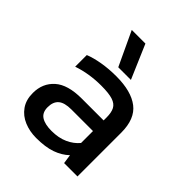

<svg xmlns="http://www.w3.org/2000/svg" viewBox="-199 -817 945 945"><g transform="rotate(45 273.5 -344.5)"><path d="M251 -522 168 -699H263L339 -522ZM211 10Q166 10 127.5 -6Q89 -22 66 -54.5Q43 -87 43 -135Q43 -203 89.5 -244.5Q136 -286 233 -286H385V-307Q385 -341 374.5 -361Q364 -381 336.5 -390Q309 -399 256 -399Q172 -399 99 -374V-455Q131 -468 177 -476Q223 -484 276 -484Q380 -484 434.5 -442Q489 -400 489 -305V0H396L389 -48Q360 -20 317.5 -5Q275 10 211 10ZM240 -68Q289 -68 325.5 -84.5Q362 -101 385 -129V-212H235Q187 -212 165.5 -193.5Q144 -175 144 -137Q144 -100 169 -84Q194 -68 240 -68Z"/></g></svg>

Font: Kanit
Style: Regular
Weight: 400
Designer: Katatrad Team
Foundry: CadsonDemak
Version: Version 2.000; ttfautohint (v1.8.3)